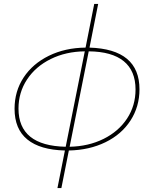

<svg xmlns="http://www.w3.org/2000/svg" viewBox="-20 -762 784 976"><path d="M330 3 292 194H272L310 3Q184 0 119 -53Q54 -106 54 -209Q54 -298 100 -368Q146 -438 228.5 -478.5Q311 -519 415 -520L459 -742H479L435 -520Q689 -512 689 -308Q689 -220 643.5 -149.5Q598 -79 516 -39Q434 1 330 3ZM314 -16 411 -501Q315 -500 238 -462Q161 -424 117.5 -358Q74 -292 74 -210Q74 -21 314 -16ZM669 -307Q669 -402 609 -451Q549 -500 431 -501L334 -16Q430 -18 506.5 -56Q583 -94 626 -159.5Q669 -225 669 -307Z"/></svg>

Font: Montserrat Alternates Thin
Style: Italic
Weight: 250
Italic angle: -11.3°
Designer: Julieta Ulanovsky
Foundry: Julieta Ulanovsky
Version: Version 7.200